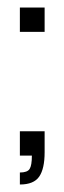

<svg xmlns="http://www.w3.org/2000/svg" viewBox="-20 -415 172 512"><path d="M33 77V45Q53 45 59 35.5Q65 26 65 0H33V-65H99V-9Q99 35 84.5 56Q70 77 33 77ZM33 -330V-395H99V-330Z"/></svg>

Font: Rokkitt Light
Style: Regular
Weight: 300
Version: Version 3.103